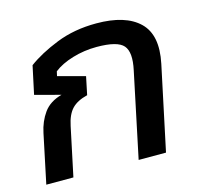

<svg xmlns="http://www.w3.org/2000/svg" viewBox="-85 -644 783 739"><g transform="rotate(-15 306.5 -275.0)"><path d="M12 0 53 -195Q62 -239 86 -272.5Q110 -306 158 -319L56 -346L80 -458Q127 -493 198.5 -521.5Q270 -550 358 -550Q474 -550 528.5 -497.5Q583 -445 560 -335L489 0H380L451 -338Q466 -407 442.5 -434.5Q419 -462 336 -462Q286 -462 239.5 -448Q193 -434 164 -411L160 -393L268 -364L253 -292Q212 -282 191 -260Q170 -238 161 -194L120 0Z"/></g></svg>

Font: Kanit
Style: Italic
Weight: 400
Italic angle: -12°
Designer: Katatrad Team
Foundry: CadsonDemak
Version: Version 2.000; ttfautohint (v1.8.3)